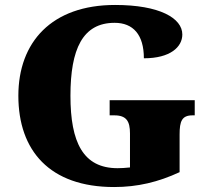

<svg xmlns="http://www.w3.org/2000/svg" viewBox="-20 -744 850 774"><path d="M440 10C534 10 618 -10 704 -50V-202C704 -255 713 -279 756 -279H765V-340H422V-279H441C490 -279 504 -255 504 -206V-69C485 -67 469 -66 454 -66C315 -66 264 -170 264 -358C264 -546 313 -652 442 -652C517 -652 560 -604 560 -509C667 -509 715 -555 715 -605C715 -671 623 -724 444 -724C188 -724 54 -574 54 -358C54 -137 180 10 440 10Z"/></svg>

Font: Noto Serif Georgian Black
Style: Regular
Weight: 900
Designer: Monotype Design Team, Akaki Razmadze
Foundry: Google LLC
Version: Version 2.003